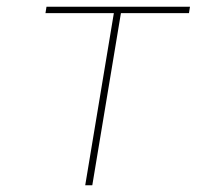

<svg xmlns="http://www.w3.org/2000/svg" viewBox="-20 -550 640 570"><path d="M233 0 318 -511H115L118 -530H544L541 -511H339L254 0Z"/></svg>

Font: Iosevka Curly ThExObl
Style: Regular
Weight: 100
Width: 7
Italic angle: -9°
Monospace: yes
Designer: Belleve Invis
Foundry: Belleve Invis
Version: Version 11.1.0; ttfautohint (v1.8.3)